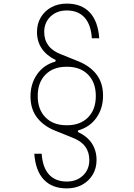

<svg xmlns="http://www.w3.org/2000/svg" viewBox="-20 -832 740 1064"><path d="M489 -620Q484 -696 448.5 -735Q413 -774 350 -774Q295 -774 260 -740.5Q225 -707 225 -655Q225 -611 248 -580Q271 -549 318 -531L410 -494Q477 -468 514 -420.5Q551 -373 551 -302Q551 -231 514 -179Q477 -127 412 -109L348 -134V-138H352Q425 -138 468 -181.5Q511 -225 511 -300Q511 -375 468 -418.5Q425 -462 352 -462H348L286 -489L289 -499Q238 -524 211.5 -563Q185 -602 185 -655Q185 -701 206.5 -736.5Q228 -772 265 -792Q302 -812 350 -812Q431 -812 477 -763.5Q523 -715 530 -620ZM211 20Q216 96 251.5 135Q287 174 350 174Q405 174 440 140.5Q475 107 475 55Q475 11 452 -20Q429 -51 382 -69L290 -106Q223 -132 186 -179.5Q149 -227 149 -298Q149 -369 186.5 -421.5Q224 -474 288 -491L352 -466V-462H348Q275 -462 232 -418.5Q189 -375 189 -300Q189 -225 232 -181.5Q275 -138 348 -138H352L414 -111L411 -101Q463 -77 489 -37.5Q515 2 515 55Q515 101 493.5 136.5Q472 172 435 192Q398 212 350 212Q269 212 223 163.5Q177 115 170 20Z"/></svg>

Font: Martian Mono SemiExpanded Thin
Style: Regular
Weight: 250
Monospace: yes
Version: Version 0.930